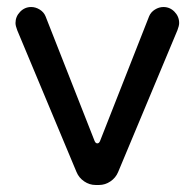

<svg xmlns="http://www.w3.org/2000/svg" viewBox="-20 -524 558 550"><path d="M199.2 -31.2 29.3 -437.5Q24.4 -450.2 24.4 -458Q24.4 -476.6 37.6 -490.2Q50.8 -503.9 69.3 -503.9Q82 -503.9 93.8 -496.6Q105.5 -489.3 110.4 -477.5L251 -120.1Q253.9 -113.3 258.8 -113.3Q263.7 -113.3 266.6 -120.1L407.2 -477.5Q412.1 -489.3 423.8 -496.6Q435.5 -503.9 448.2 -503.9Q466.8 -503.9 480 -490.2Q493.2 -476.6 493.2 -458Q493.2 -450.2 488.3 -437.5L318.4 -31.2Q311.5 -14.6 296.4 -4.4Q281.2 5.9 263.7 5.9H253.9Q236.3 5.9 221.2 -4.4Q206.1 -14.6 199.2 -31.2Z"/></svg>

Font: jf-openhuninn-2.0
Style: Regular
Weight: 400
Designer: [Kosugi Maru]
Designed by MOTOYA      

[Varela Round]
Joe Prince (Latin component); Avraham Cornfeld (Hebrew component)
Foundry: justfont CO.,LTD.
Version: 2.0